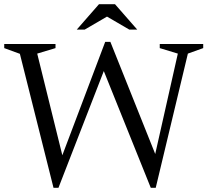

<svg xmlns="http://www.w3.org/2000/svg" viewBox="-24 -878 981 908"><path d="M486 -591 252.5 10H229L70 -623.5L-4 -650.5V-670H238.5V-650.5L152 -624.5L278.5 -112.5H259L473.5 -680H498L733 -92.5L693 -74L817 -624.5L731.5 -650.5V-670H937V-650.5L864.5 -624.5L712.5 10H689L454 -574ZM476 -803H488L376.5 -738H339L444 -858H520L625 -738H587.5Z"/></svg>

Font: Newsreader 16pt
Style: Regular
Weight: 400
Designer: Hugues Gentile
Foundry: Production Type
Version: Version 1.003